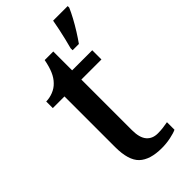

<svg xmlns="http://www.w3.org/2000/svg" viewBox="-242 -817 885 885"><g transform="rotate(-45 200.5 -375.0)"><path d="M245 10Q169 10 132.5 -24.5Q96 -59 96 -146V-476H20V-519Q42 -519 65 -528Q88 -537 104 -554Q121 -571 132 -596.5Q143 -622 150 -659H206V-536H337V-476H206V-146Q206 -97 225.5 -74Q245 -51 280 -51Q298 -51 314 -53Q330 -55 346 -58V-9Q332 -2 303.5 4Q275 10 245 10ZM273 -613Q279 -635 285 -660Q291 -685 296.5 -711Q302 -737 306 -760H401V-750Q392 -729 377.5 -702Q363 -675 346 -648Q329 -621 314 -600H273Z"/></g></svg>

Font: Noto Serif Hebrew Medium
Style: Regular
Weight: 500
Version: Version 2.003